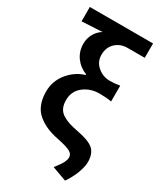

<svg xmlns="http://www.w3.org/2000/svg" viewBox="-220 -786 890 1052"><g transform="rotate(30 225.0 -260.0)"><path d="M379.9 186 289.1 152.8Q309.6 125.5 316.2 116.2Q322.8 106.9 329.3 92.5Q335.9 78.1 335.9 65.9Q335.9 44.4 315.2 32.5Q294.4 20.5 232.9 7.8Q190.9 -0.5 159.7 -13.7Q128.4 -26.9 101.3 -48.6Q74.2 -70.3 60.1 -104.7Q45.9 -139.2 45.9 -185.1Q45.9 -251 86.9 -302.2Q127.9 -353.5 189 -372.1V-376Q144 -394 117.9 -430.4Q91.8 -466.8 91.8 -514.2Q91.8 -547.9 107.4 -576.4Q123 -605 150.9 -622.1Q73.7 -618.7 22 -615.2V-706.1H421.9V-615.2H314Q268.6 -615.2 238.3 -586.9Q208 -558.6 208 -511.2Q208 -467.3 241.5 -438.7Q274.9 -410.2 318.8 -410.2Q350.6 -410.2 381.8 -416V-315.9Q348.6 -321.8 306.2 -321.8Q247.6 -321.8 205.8 -288.6Q164.1 -255.4 164.1 -199.2Q164.1 -170.9 173.3 -150.9Q182.6 -130.9 202.6 -117.9Q222.7 -105 246.3 -97.4Q270 -89.8 306.2 -83Q381.3 -68.8 409.7 -43Q438 -17.1 438 36.1Q438 63 423.3 103.5Q408.7 144 379.9 186Z"/></g></svg>

Font: Source Sans 3 Semibold
Style: Regular
Weight: 600
Designer: Paul D. Hunt
Foundry: Adobe
Version: Version 3.052;hotconv 1.1.0;makeotfexe 2.6.0